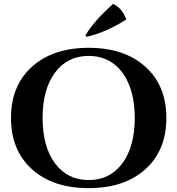

<svg xmlns="http://www.w3.org/2000/svg" viewBox="-20 -962 919 996"><path d="M430 -771 423 -778Q466 -852 567 -942Q616 -917 635 -861Q532 -795 430 -771ZM146 -616Q255 -714 440 -714Q625 -714 734 -616Q843 -518 843 -350Q843 -182 734 -84Q625 14 440 14Q255 14 146 -84Q37 -182 37 -350Q37 -518 146 -616ZM679 -350Q679 -448 650 -521Q621 -594 567 -633Q513 -672 440 -672Q330 -672 265.5 -585.5Q201 -499 201 -350Q201 -201 265.5 -114.5Q330 -28 440 -28Q550 -28 614.5 -114.5Q679 -201 679 -350Z"/></svg>

Font: Cinzel Decorative
Style: Bold
Weight: 700
Version: Version 1.002;PS 001.002;hotconv 1.0.56;makeotf.lib2.0.21325